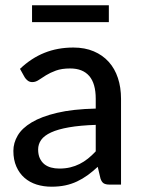

<svg xmlns="http://www.w3.org/2000/svg" viewBox="-20 -697 540 725"><path d="M341.5 -225.5Q282 -223.5 240.5 -216.2Q199 -209 173 -197Q147 -185 135.5 -168.8Q124 -152.5 124 -132.5Q124 -113.5 130.2 -99.8Q136.5 -86 147.2 -77.2Q158 -68.5 172.5 -64.5Q187 -60.5 204 -60.5Q226.5 -60.5 245.2 -65Q264 -69.5 280.5 -77.8Q297 -86 312 -98Q327 -110 341.5 -125.5ZM55.5 -437Q98 -477.5 147.8 -497.5Q197.5 -517.5 257 -517.5Q300.5 -517.5 334 -503.2Q367.5 -489 390.5 -463.5Q413.5 -438 425.2 -402.5Q437 -367 437 -324V0H393.5Q379 0 371.5 -4.8Q364 -9.5 359.5 -22.5L349 -67Q329.5 -49 310.5 -35.2Q291.5 -21.5 270.8 -11.8Q250 -2 226.5 3Q203 8 174.5 8Q144.5 8 118.2 -0.2Q92 -8.5 72.5 -25.5Q53 -42.5 41.8 -68Q30.5 -93.5 30.5 -127.5Q30.5 -157.5 46.8 -185.2Q63 -213 99.8 -235Q136.5 -257 195.8 -271Q255 -285 341.5 -287V-324Q341.5 -381.5 317 -410Q292.5 -438.5 245 -438.5Q213 -438.5 191.2 -430.5Q169.5 -422.5 153.8 -412.8Q138 -403 126.2 -395Q114.5 -387 102 -387Q92 -387 84.8 -392.5Q77.5 -398 73 -405.5ZM101 -677H391V-613.5H101Z"/></svg>

Font: Lato 2
Style: Regular
Weight: 500
Designer: Lukasz Dziedzic with Adam Twardoch and Botio Nikoltchev
Foundry: tyPoland Lukasz Dziedzic
Version: Version 2.015; 2015-08-06; http://www.latofonts.com/